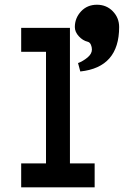

<svg xmlns="http://www.w3.org/2000/svg" viewBox="-20 -803 565 823"><path d="M70.8 -683.6H279.8V-102.5H385.7V0H70.8V-102.5H177.2V-581.1H70.8ZM356 -624Q335 -628.9 317.9 -647.5Q300.8 -666 300.8 -687Q300.8 -725.6 327.4 -754.2Q354 -782.7 395.5 -782.7Q436.5 -782.7 463.6 -754.6Q490.7 -726.6 490.7 -687Q490.7 -514.2 324.2 -496.6L314.5 -532.7Q336.4 -541 355.2 -556.6Q374 -572.3 374 -590.8Q374 -601.1 369.6 -611.3Q365.2 -621.6 356 -624Z"/></svg>

Font: Anka/Coder Condensed
Style: Bold
Weight: 700
Width: 4
Monospace: yes
Version: Version 001.100